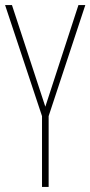

<svg xmlns="http://www.w3.org/2000/svg" viewBox="-20 -734 355 754"><path d="M158 -315 288 -714H315L171 -278V0H145V-278L0 -714H27Z"/></svg>

Font: Noto Sans Gujarati ExtraCondensed Thin
Style: Regular
Weight: 100
Width: 2
Designer: Jelle Bosma - Monotype Design Team, Universal Thirst
Foundry: Monotype Imaging Inc.
Version: Version 2.106; ttfautohint (v1.8.4.7-5d5b)